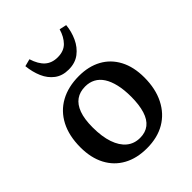

<svg xmlns="http://www.w3.org/2000/svg" viewBox="-220 -900 1038 1038"><g transform="rotate(-45 299.0 -381.0)"><path d="M294 14Q217 14 160.5 -17Q104 -48 73.5 -106Q43 -164 43 -244Q43 -332 75.5 -394.5Q108 -457 168 -490Q228 -523 310 -523Q384 -523 439 -493Q494 -463 524.5 -405.5Q555 -348 555 -267Q555 -181 523 -117.5Q491 -54 433 -20Q375 14 294 14ZM308 -52Q349 -52 376.5 -73.5Q404 -95 417.5 -138.5Q431 -182 431 -244Q431 -297 421.5 -337.5Q412 -378 394.5 -405Q377 -432 351.5 -445.5Q326 -459 294 -459Q253 -459 224.5 -439Q196 -419 181 -378Q166 -337 166 -274Q166 -203 183 -153.5Q200 -104 231.5 -78Q263 -52 308 -52ZM296 -586Q248 -586 215.5 -610.5Q183 -635 165.5 -675.5Q148 -716 143 -765L185 -776Q201 -725 229 -700Q257 -675 301 -675Q348 -675 375 -702.5Q402 -730 415 -775L456 -766Q452 -721 433 -679.5Q414 -638 380 -612Q346 -586 296 -586Z"/></g></svg>

Font: Literata 18pt Medium
Style: Regular
Weight: 500
Designer: Latin by Veronika Burian and Jose Scaglione. Greek by Irene Vlachou. Cyrillic by Vera Evstafieva.
Foundry: TypeTogether
Version: Version 3.103;gftools[0.9.29]